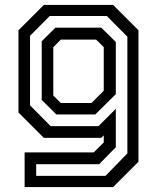

<svg xmlns="http://www.w3.org/2000/svg" viewBox="-20 -560 645 780"><path d="M80 200V59H361L401.5 18.5V-10L391.5 0H158L55 -103V-437L158 -540H439.5L542.5 -437V97L439.5 200ZM127 154.5H408.5L497.5 63V-411L414 -495H182L102 -414.5V-132L186 -47.5H380L450.5 -118V38L383 107H127ZM209 -95 149.5 -154V-392.5L205 -447.5H391.5L450.5 -389.5V-177.5L367 -95ZM227 -141.5H351.5L401.5 -191.5V-368.5L370.5 -399H227L196.5 -368.5V-172Z"/></svg>

Font: Tourney Medium
Style: Regular
Weight: 500
Designer: Tyler Finck
Foundry: Etcetera Type Co
Version: Version 1.015